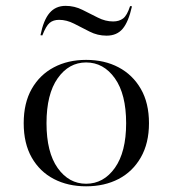

<svg xmlns="http://www.w3.org/2000/svg" viewBox="-20 -634 597 665"><path d="M278.2 11.3Q215.3 11.3 166.5 -14.1Q117.7 -39.5 89.9 -88.3Q62.1 -137.1 62.1 -207.3Q62.1 -277.4 89.9 -326.2Q117.7 -375 166.5 -400.8Q215.3 -426.6 278.2 -426.6Q341.9 -426.6 390.7 -400.8Q439.5 -375 467.7 -326.2Q496 -277.4 496 -207.3Q496 -137.9 467.7 -88.7Q439.5 -39.5 390.7 -14.1Q341.9 11.3 278.2 11.3ZM278.2 2.4Q338.7 2.4 377.8 -52.4Q416.9 -107.3 416.9 -207.3Q416.9 -308.1 377.8 -362.9Q338.7 -417.7 278.2 -417.7Q218.5 -417.7 179.8 -362.9Q141.1 -308.1 141.1 -207.3Q141.1 -106.5 179.8 -52Q218.5 2.4 278.2 2.4ZM349.2 -510.5Q317.7 -510.5 290.3 -524.6Q262.9 -538.7 236.7 -552Q210.5 -565.3 184.7 -565.3Q164.5 -565.3 152 -554.8Q139.5 -544.4 126.6 -511.3L120.2 -512.1Q130.6 -564.5 151.6 -589.1Q172.6 -613.7 207.3 -613.7Q237.9 -613.7 265.3 -600Q292.7 -586.3 319 -573Q345.2 -559.7 371.8 -559.7Q392.7 -559.7 406.5 -570.2Q420.2 -580.6 430.6 -612.9L437.1 -612.1Q425 -558.1 404.8 -534.3Q384.7 -510.5 349.2 -510.5Z"/></svg>

Font: Playfair 144pt SemiExpanded Light
Style: Regular
Weight: 300
Width: 6
Designer: Claus Eggers Sørensen
Foundry: Claus Eggers Sørensen
Version: Version 2.203